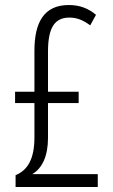

<svg xmlns="http://www.w3.org/2000/svg" viewBox="-20 -744 448 764"><path d="M254 -724C155 -724 117 -655 117 -542V-379H40V-334H117V-197C117 -113 91 -67 42 -47V0H369V-51H108C148 -74 171 -123 171 -195V-334H293V-379H171V-539C171 -633 197 -674 256 -674C282 -674 307 -667 339 -643L362 -685C331 -711 297 -724 254 -724Z"/></svg>

Font: Noto Sans Kannada ExtraCondensed Light
Style: Regular
Weight: 300
Width: 2
Designer: Jelle Bosma - Monotype Design Team
Foundry: Monotype Imaging Inc.
Version: Version 2.005